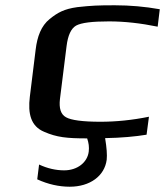

<svg xmlns="http://www.w3.org/2000/svg" viewBox="-20 -514 625 727"><path d="M223 131C192 131 160 124 128 109L121 165C162 184 204 193 244 193C321 193 376 152 384 91C386 72 384 45 378 9C439 8 493 3 535 -4L544 -72C480 -59 419 -53 360 -53C293 -53 249 -59 230 -70C210 -81 203 -104 207 -139L232 -339C237 -380 249 -406 268 -417C288 -428 329 -433 393 -433C452 -433 513 -426 577 -413L585 -479C529 -489 472 -494 415 -494C351 -494 328 -493 273 -487C222 -480 198 -466 168 -442C136 -416 121 -376 115 -326L93 -148C85 -83 97 -36 147 -15C195 6 233 10 310 10C316 27 318 43 316 60C311 101 273 131 223 131Z"/></svg>

Font: Gamestation Extended
Style: Italic
Weight: 400
Width: 7
Designer: Jonas Hecksher
Foundry: Jonas Hecksher, Playtypeª, e-types AS
Version: Version 1.003